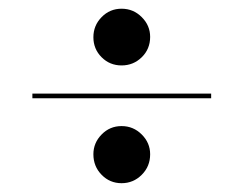

<svg xmlns="http://www.w3.org/2000/svg" viewBox="-20 -431 550 434"><path d="M254.8 -16.9Q228.2 -16.9 209.7 -35.9Q191.1 -54.8 191.1 -82.3Q191.1 -108.1 209.7 -127Q228.2 -146 254.8 -146Q281.5 -146 300.4 -127Q319.4 -108.1 319.4 -82.3Q319.4 -54.8 300.4 -35.9Q281.5 -16.9 254.8 -16.9ZM254.8 -283.1Q228.2 -283.1 209.7 -301.6Q191.1 -320.2 191.1 -346.8Q191.1 -373.4 209.7 -392.3Q228.2 -411.3 254.8 -411.3Q281.5 -411.3 300.4 -392.3Q319.4 -373.4 319.4 -347.6Q319.4 -320.2 300.4 -301.6Q281.5 -283.1 254.8 -283.1ZM53.2 -208.9V-219.4H457.3V-208.9Z"/></svg>

Font: Playfair 144pt SemiCondensed ExtraBold
Style: Regular
Weight: 800
Width: 4
Designer: Claus Eggers Sørensen
Foundry: Claus Eggers Sørensen
Version: Version 2.203